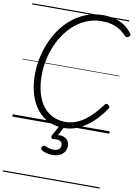

<svg xmlns="http://www.w3.org/2000/svg" viewBox="-144 -1082 1168 1650"><g transform="rotate(10 439.5 -257.5)"><path d="M452 20Q379 20 319.5 -8Q260 -36 217.5 -89Q175 -142 151.5 -218Q128 -294 128 -391Q128 -465 143.5 -538Q159 -611 188.5 -678.5Q218 -746 260.5 -803.5Q303 -861 357.5 -903.5Q412 -946 478 -970Q544 -994 620 -994Q675 -994 721.5 -981.5Q768 -969 806.5 -943.5Q845 -918 873 -879Q881 -870 878 -862.5Q875 -855 864 -848Q854 -842 847.5 -842.5Q841 -843 830 -853Q803 -883 770.5 -902.5Q738 -922 700 -931.5Q662 -941 616 -941Q551 -941 494.5 -919.5Q438 -898 390 -859.5Q342 -821 304.5 -769Q267 -717 240.5 -656Q214 -595 200.5 -528.5Q187 -462 187 -394Q187 -307 206 -240Q225 -173 260.5 -127Q296 -81 345.5 -57.5Q395 -34 455 -34Q504 -34 547 -50.5Q590 -67 628 -95.5Q666 -124 699.5 -161Q733 -198 764 -239Q771 -249 778.5 -248.5Q786 -248 796 -241Q806 -233 807 -225.5Q808 -218 800 -207Q753 -138 697.5 -87Q642 -36 580.5 -8Q519 20 452 20ZM394 265Q374 265 347.5 259.5Q321 254 300 240Q292 234 292 226Q292 218 296 210Q302 202 308 199.5Q314 197 323 201Q337 207 355.5 213Q374 219 396 219Q427 219 443 206Q459 193 459 169Q459 145 440.5 134.5Q422 124 383 129Q375 130 370.5 128Q366 126 363 121Q360 114 360.5 108Q361 102 366 94L420 -4H464L403 107L387 94Q425 84 453.5 90.5Q482 97 498 116.5Q514 136 514 167Q514 196 499 218.5Q484 241 457.5 253Q431 265 394 265ZM0 469H846V479H0ZM0 -20H846V0H0ZM0 -505H846V-500H0ZM0 -989H846V-979H0Z"/></g></svg>

Font: Playwrite DE VA Guides
Style: Regular
Weight: 400
Designer: Veronika Burian, José Scaglione
Foundry: TypeTogether
Version: Version 1.003